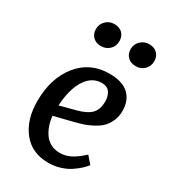

<svg xmlns="http://www.w3.org/2000/svg" viewBox="-186 -845 853 956"><g transform="rotate(30 240.5 -367.5)"><path d="M186 -749Q215.8 -749 232.9 -732.2Q250 -715.3 250 -687Q250 -658.2 230.5 -639.2Q210.9 -620.1 181.2 -620.1Q152.8 -620.1 135.5 -637.2Q118.2 -654.3 118.2 -682.1Q118.2 -710 137.9 -729.5Q157.7 -749 186 -749ZM387.2 -749Q416 -749 433.1 -731.9Q450.2 -714.8 450.2 -687Q450.2 -658.2 430.7 -639.2Q411.1 -620.1 381.8 -620.1Q352.5 -620.1 335.2 -637.2Q317.9 -654.3 317.9 -682.1Q317.9 -710 337.9 -729.5Q357.9 -749 387.2 -749ZM289.1 -522.9Q363.8 -522.9 400.4 -488.5Q437 -454.1 437 -394Q437 -362.3 425.5 -336.2Q414.1 -310.1 397 -293Q379.9 -275.9 353.8 -262Q327.6 -248 304.2 -240.2Q280.8 -232.4 251 -225.1L147 -199.2Q149.4 -172.9 157.5 -148.7Q165.5 -124.5 179.7 -103.3Q193.8 -82 216.8 -69.6Q239.7 -57.1 269 -57.1Q290 -57.1 309.3 -63Q328.6 -68.8 345.9 -80.1Q363.3 -91.3 373.5 -99.6Q383.8 -107.9 397.9 -121.1L433.1 -80.1Q421.9 -66.4 407.5 -52.7Q393.1 -39.1 369.4 -22.7Q345.7 -6.3 313.2 3.9Q280.8 14.2 245.1 14.2Q150.4 14.2 97.7 -52.2Q44.9 -118.7 44.9 -225.1Q44.9 -356.4 111.6 -439.7Q178.2 -522.9 289.1 -522.9ZM338.9 -392.1Q338.9 -423.8 324.2 -443.8Q309.6 -463.9 279.8 -463.9Q222.7 -463.9 187.7 -409.7Q152.8 -355.5 147 -258.8L235.8 -282.2Q290.5 -296.4 314.7 -320.8Q338.9 -345.2 338.9 -392.1Z"/></g></svg>

Font: Literata Book Medium
Style: Italic
Weight: 500
Italic angle: -3°
Designer: Latin by Veronika Burian and Jose Scaglione. Greek by Irene Vlachou. Cyrillic by Vera Evstafieva
Foundry: TypeTogether
Version: Version 1.003;PS 001.003;hotconv 1.0.88;makeotf.lib2.5.64775